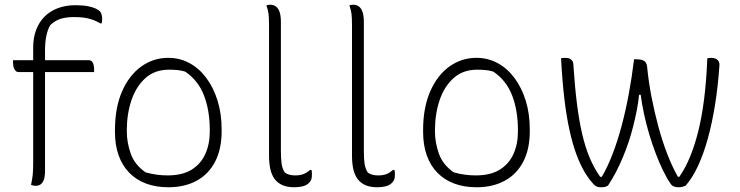

<svg xmlns="http://www.w3.org/2000/svg" viewBox="-20 -780 3120 810"><path d="M35 -526H354Q363 -526 368 -520.5Q373 -515 375 -506Q377 -497 377 -486Q377 -484 377 -481Q377 -478 377 -476H58Q51 -476 45.5 -481.5Q40 -487 37.5 -496Q35 -505 35 -516Q35 -518 35 -521Q35 -524 35 -526ZM170 -60Q170 -36 165 -22Q160 -8 151 -2Q142 4 130 4Q125 4 119.5 2.5Q114 1 111 0Q116 -24 118 -42Q120 -60 120 -96Q120 -156 120 -216.5Q120 -277 120 -338Q120 -399 120 -459.5Q120 -520 120 -580Q120 -621 132.5 -654Q145 -687 168 -710Q191 -733 224 -745.5Q257 -758 298 -758Q329 -758 350 -754Q371 -750 383.5 -744Q396 -738 401 -733Q405 -729 408 -720.5Q411 -712 411 -700Q411 -695 410.5 -690Q410 -685 408 -681H404Q387 -691 370 -697Q353 -703 334.5 -705.5Q316 -708 292 -708Q261 -708 237 -701Q213 -694 192 -674Q181 -655 175.5 -628.5Q170 -602 170 -568Q170 -517 170 -466.5Q170 -416 170 -365Q170 -314 170 -263Q170 -212 170 -161.5Q170 -111 170 -60Z M690 -536Q738 -536 779 -514Q820 -492 850.5 -451Q881 -410 898 -355Q915 -300 915 -234V-226Q915 -151 887.5 -98Q860 -45 809.5 -17.5Q759 10 690 10Q638 10 596.5 -5.5Q555 -21 525.5 -51Q496 -81 480.5 -124.5Q465 -168 465 -223V-231Q465 -326 495 -394.5Q525 -463 576 -499.5Q627 -536 690 -536ZM693 -486Q633 -486 593.5 -450.5Q554 -415 534.5 -357Q515 -299 515 -231V-225Q515 -179 531.5 -132Q548 -85 594 -53Q619 -46 641.5 -43Q664 -40 687 -40Q749 -40 788 -64Q827 -88 846 -130Q865 -172 865 -225V-231Q865 -314 840.5 -377.5Q816 -441 761 -478Q745 -483 728 -484.5Q711 -486 693 -486Z M1115 -670Q1115 -705 1113 -721Q1111 -737 1104 -757Q1105 -758 1107 -758.5Q1109 -759 1110.5 -759Q1112 -759 1113.5 -759.5Q1115 -760 1117 -760Q1119 -760 1120 -760Q1135 -760 1145 -752Q1155 -744 1160 -728Q1165 -712 1165 -687Q1165 -633 1165 -579Q1165 -525 1165 -470.5Q1165 -416 1165 -361.5Q1165 -307 1165 -253Q1165 -199 1165 -145Q1165 -109 1168 -89Q1171 -69 1181 -53Q1189 -46 1200.5 -43Q1212 -40 1225 -40Q1236 -40 1245 -41.5Q1254 -43 1261.5 -46Q1269 -49 1275.5 -53.5Q1282 -58 1288 -63H1294Q1295 -60 1295.5 -55.5Q1296 -51 1296 -45Q1296 -31 1293.5 -23.5Q1291 -16 1283 -8Q1278 -3 1271.5 0.5Q1265 4 1257 6Q1249 8 1240 9Q1231 10 1222 10Q1192 10 1171.5 1Q1151 -8 1138.5 -25Q1126 -42 1120.5 -66.5Q1115 -91 1115 -123Q1115 -191 1115 -259.5Q1115 -328 1115 -396.5Q1115 -465 1115 -533.5Q1115 -602 1115 -670Z M1465 -670Q1465 -705 1463 -721Q1461 -737 1454 -757Q1455 -758 1457 -758.5Q1459 -759 1460.5 -759Q1462 -759 1463.5 -759.5Q1465 -760 1467 -760Q1469 -760 1470 -760Q1485 -760 1495 -752Q1505 -744 1510 -728Q1515 -712 1515 -687Q1515 -633 1515 -579Q1515 -525 1515 -470.5Q1515 -416 1515 -361.5Q1515 -307 1515 -253Q1515 -199 1515 -145Q1515 -109 1518 -89Q1521 -69 1531 -53Q1539 -46 1550.5 -43Q1562 -40 1575 -40Q1586 -40 1595 -41.5Q1604 -43 1611.5 -46Q1619 -49 1625.5 -53.5Q1632 -58 1638 -63H1644Q1645 -60 1645.5 -55.5Q1646 -51 1646 -45Q1646 -31 1643.5 -23.5Q1641 -16 1633 -8Q1628 -3 1621.5 0.5Q1615 4 1607 6Q1599 8 1590 9Q1581 10 1572 10Q1542 10 1521.5 1Q1501 -8 1488.5 -25Q1476 -42 1470.5 -66.5Q1465 -91 1465 -123Q1465 -191 1465 -259.5Q1465 -328 1465 -396.5Q1465 -465 1465 -533.5Q1465 -602 1465 -670Z M1990 -536Q2038 -536 2079 -514Q2120 -492 2150.5 -451Q2181 -410 2198 -355Q2215 -300 2215 -234V-226Q2215 -151 2187.5 -98Q2160 -45 2109.5 -17.5Q2059 10 1990 10Q1938 10 1896.5 -5.5Q1855 -21 1825.5 -51Q1796 -81 1780.5 -124.5Q1765 -168 1765 -223V-231Q1765 -326 1795 -394.5Q1825 -463 1876 -499.5Q1927 -536 1990 -536ZM1993 -486Q1933 -486 1893.5 -450.5Q1854 -415 1834.5 -357Q1815 -299 1815 -231V-225Q1815 -179 1831.5 -132Q1848 -85 1894 -53Q1919 -46 1941.5 -43Q1964 -40 1987 -40Q2049 -40 2088 -64Q2127 -88 2146 -130Q2165 -172 2165 -225V-231Q2165 -314 2140.5 -377.5Q2116 -441 2061 -478Q2045 -483 2028 -484.5Q2011 -486 1993 -486Z M2655 -530H2662Q2680 -530 2690 -526.5Q2700 -523 2704.5 -516Q2709 -509 2710 -499Q2716 -436 2728.5 -371.5Q2741 -307 2757.5 -246Q2774 -185 2795 -130.5Q2816 -76 2840 -34H2846Q2872 -72 2891.5 -119.5Q2911 -167 2926 -227Q2941 -287 2950.5 -362.5Q2960 -438 2964 -534Q2966 -535 2968 -535Q2970 -535 2973 -535.5Q2976 -536 2979 -536Q2989 -536 2997.5 -533Q3006 -530 3011 -522.5Q3016 -515 3015 -503Q3009 -415 2996.5 -337.5Q2984 -260 2966 -195Q2948 -130 2924.5 -79.5Q2901 -29 2872 4Q2868 5 2865 6Q2862 7 2859 8Q2856 9 2852 9.5Q2848 10 2843 10Q2832 10 2823.5 7Q2815 4 2809 -5Q2793 -28 2777 -61Q2761 -94 2746 -133.5Q2731 -173 2718.5 -215Q2706 -257 2697 -299Q2688 -341 2683 -380H2676Q2673 -348 2666.5 -315Q2660 -282 2651.5 -248Q2643 -214 2632 -181Q2621 -148 2607.5 -116Q2594 -84 2578.5 -54Q2563 -24 2545 3Q2541 5 2536.5 7Q2532 9 2527 9.5Q2522 10 2515 10Q2505 10 2498.5 7.5Q2492 5 2486 -1Q2465 -23 2446.5 -54Q2428 -85 2412 -128Q2396 -171 2383 -229Q2370 -287 2361 -362.5Q2352 -438 2347 -534Q2349 -535 2351 -535Q2353 -535 2356 -535.5Q2359 -536 2362 -536Q2376 -536 2383.5 -532.5Q2391 -529 2395 -522.5Q2399 -516 2399 -506Q2405 -414 2414 -342.5Q2423 -271 2436 -215Q2449 -159 2467.5 -115Q2486 -71 2512 -34H2519Q2544 -77 2565 -132Q2586 -187 2603 -251Q2620 -315 2633 -385.5Q2646 -456 2655 -530Z"/></svg>

Font: Recursive Casual Light
Style: Regular
Weight: 300
Version: Version 1.047